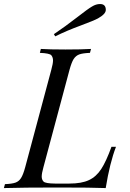

<svg xmlns="http://www.w3.org/2000/svg" viewBox="-55 -957 661 977"><path d="M-35.2 0 -29.8 -20Q6.3 -21.5 23.9 -27.8Q41.5 -34.2 52.2 -51.3Q63 -68.4 73.2 -106L206.1 -602.1Q214.8 -633.8 214.8 -649.4Q214.8 -665 206.1 -675.8Q197.3 -686 147.9 -688L152.8 -708Q195.3 -705.1 278.3 -705.1Q361.3 -705.1 408.2 -708L402.8 -688Q366.2 -686.5 348.6 -680.2Q331.1 -673.8 319.8 -656.7Q309.1 -639.6 298.8 -602.1L166 -106Q157.2 -74.2 157.2 -58.6Q157.2 -43 166.5 -33.2Q175.8 -23.4 225.1 -22.9H297.9Q360.4 -22.9 397.5 -40.5Q434.6 -57.6 460 -96.7Q485.4 -135.7 512.2 -210H535.2Q503.9 -128.9 482.9 0Q415 -2.9 238.3 -2.9Q61.5 -2.9 -35.2 0ZM454.1 -936.5Q483.4 -936.5 483.4 -906.7Q483.4 -885.7 443.4 -863.3Q423.8 -852.5 354.5 -826.7Q285.2 -801.3 226.1 -772L219.2 -783.2Q277.3 -822.3 335 -867.2Q392.6 -912.1 413.1 -923.8Q433.6 -936.5 454.1 -936.5Z"/></svg>

Font: PlayfairDisplaySC-Italic
Style: Italic
Weight: 400
Italic angle: -14°
Designer: Claus Eggers Sørensen
Foundry: Claus Eggers Sørensen
Version: Version 1.004;PS 001.004;hotconv 1.0.70;makeotf.lib2.5.58329